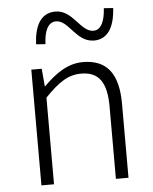

<svg xmlns="http://www.w3.org/2000/svg" viewBox="-55 -835 703 881"><g transform="rotate(-5 296.5 -394.5)"><path d="M100 0H158V-399C220 -463 264 -495 326 -495C408 -495 443 -444 443 -333V0H501V-341C501 -478 450 -547 339 -547C266 -547 211 -505 157 -452H155L148 -533H100ZM399 -641C471 -641 495 -711 499 -782L456 -785C453 -730 437 -686 400 -686C340 -686 314 -789 233 -789C159 -789 135 -720 132 -647L175 -644C177 -702 194 -744 232 -744C291 -744 316 -641 399 -641Z"/></g></svg>

Font: Noto Sans CJK JP Light
Style: Regular
Weight: 300
Designer: Ryoko NISHIZUKA (kana & ideographs); Paul D. Hunt (Latin, Greek & Cyrillic); Wenlong ZHANG (bopomofo); Sandoll Communica
Foundry: Adobe Systems Incorporated
Version: Version 1.004;PS 1.004;hotconv 1.0.82;makeotf.lib2.5.63406